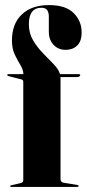

<svg xmlns="http://www.w3.org/2000/svg" viewBox="-20 -735 341 755"><path d="M218 -30.5Q218 -19 230 -16.5L283 -8Q289 -7 289 -3.5Q289 0 284.5 0H23.5Q20 0 20 -3Q20 -5.5 25 -6.5L61 -15Q71.5 -17.5 71.5 -26.5V-413Q71.5 -421 65 -422.5L12.5 -436Q8.5 -437 8.5 -440Q8.5 -443.5 13 -443.5H72Q71.5 -461 60.2 -479.2Q49 -497.5 38 -520.5Q27 -543.5 27 -575.5Q27 -641.5 65.8 -678.2Q104.5 -715 172.5 -715Q238.5 -715 269.8 -683.5Q301 -652 301 -608Q301 -572.5 283.5 -555.8Q266 -539 238 -539Q209.5 -539 190.8 -558.5Q172 -578 172 -610.5V-670Q172 -704.5 143.5 -704.5Q93.5 -704.5 93.5 -640Q93.5 -604.5 110.2 -576.2Q127 -548 150 -524.8Q173 -501.5 192 -481.5Q211 -461.5 216 -443.5H289.5Q295.5 -443.5 295.5 -440Q295.5 -432 281 -432H218Z"/></svg>

Font: Fraunces 144pt S000
Style: Bold
Weight: 700
Version: Version 1.000; ttfautohint (v1.8.3)